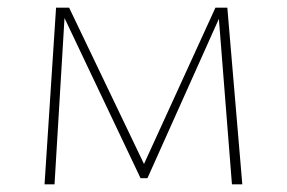

<svg xmlns="http://www.w3.org/2000/svg" viewBox="-20 -480 747 500"><path d="M584 0 550 -431 364 -16H346L148 -433L122 0H96L126 -460H160L355 -53L541 -460H572L611 0Z"/></svg>

Font: Ysabeau SC Extralight
Style: Regular
Weight: 200
Designer: Christian Thalmann (Catharsis Fonts)
Version: Version 0.003